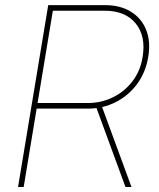

<svg xmlns="http://www.w3.org/2000/svg" viewBox="-20 -748 635 768"><path d="M52.2 0 172.9 -727.5H399.4Q460.4 -727.5 502.9 -701.7Q545.4 -675.8 564.5 -628.9Q583.5 -582 572.8 -519.5Q562.5 -458 528.1 -411.6Q493.7 -365.2 442.6 -339.4Q391.6 -313.5 330.6 -313.5H115.7L119.6 -335.9H330.6Q385.3 -335.9 431.9 -358.9Q478.5 -381.8 510 -423.1Q541.5 -464.4 550.3 -519.5Q564.5 -603.5 522.7 -654.3Q481 -705.1 399.4 -705.1H191.4L74.7 0ZM481.9 0 360.4 -331.1H384.3L505.9 0Z"/></svg>

Font: Inter 24pt Thin
Style: Italic
Weight: 250
Italic angle: -9.3988°
Version: Version 4.001;git-66647c0bb